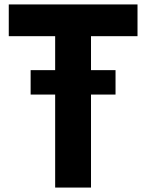

<svg xmlns="http://www.w3.org/2000/svg" viewBox="-20 -845 658 865"><path d="M228.5 0H390V-419H500.5V-529H390V-682H599.5V-825H19.5V-682H228.5V-529H118V-419H228.5Z"/></svg>

Font: Spartan
Style: Bold
Weight: 700
Designer: Matt Bailey, Mirko Velimirovic
Foundry: Matt Bailey
Version: Version 1.003; ttfautohint (v1.8.3)